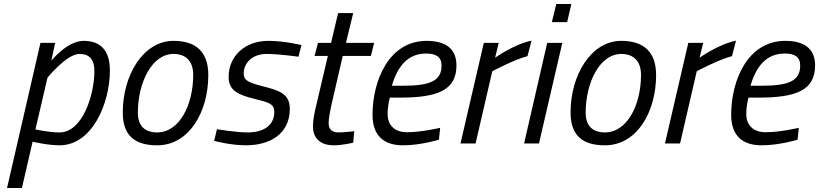

<svg xmlns="http://www.w3.org/2000/svg" viewBox="-20 -713 4070 954"><path d="M375 -445C427 -445 449 -415 449 -360C449 -242 390 -55 276 -55C221 -55 156 -70 156 -70L216 -327C216 -327 311 -445 375 -445ZM89 221 142 -9C142 -9 216 9 276 9C438 9 526 -199 526 -363C526 -455 486 -510 396 -510C313 -510 235 -411 235 -411L254 -500H181L15 221Z M761 -55C697 -55 665 -90 665 -153C665 -303 735 -445 842 -445C909 -445 940 -403 940 -341C940 -191 871 -55 761 -55ZM842 -510C692 -510 590 -340 590 -154C590 -39 650 9 761 9C920 9 1015 -157 1015 -340C1015 -455 954 -510 842 -510Z M1478 -489C1478 -489 1393 -510 1313 -510C1201 -510 1116 -438 1116 -330C1116 -263 1164 -241 1248 -221C1316 -204 1343 -197 1343 -157C1343 -88 1287 -55 1211 -55C1150 -55 1058 -71 1058 -71L1044 -13C1044 -13 1125 9 1202 9C1323 9 1420 -49 1420 -172C1420 -245 1372 -263 1283 -285C1210 -304 1191 -315 1191 -348C1191 -400 1234 -445 1304 -445C1368 -445 1463 -431 1463 -431L1478 -489Z M1839 -500H1699L1735 -648H1660L1625 -500H1560L1543 -435H1609L1551 -188C1543 -156 1535 -117 1535 -85C1535 -26 1572 9 1638 9C1683 9 1735 -4 1735 -4L1740 -61C1740 -61 1689 -55 1663 -55C1627 -55 1613 -73 1613 -101C1613 -123 1619 -156 1625 -184L1683 -435H1823Z M1927 -287C1955 -383 2006 -447 2097 -447C2146 -447 2174 -431 2174 -387C2174 -309 2113 -287 1982 -287H1927ZM2002 -56C1945 -56 1906 -87 1906 -147C1906 -170 1910 -203 1917 -228H1968C2155 -228 2248 -265 2248 -388C2248 -474 2190 -510 2100 -510C1913 -510 1831 -314 1831 -142C1831 -40 1886 9 1982 9C2072 9 2161 -19 2161 -19L2167 -78C2167 -78 2076 -56 2002 -56Z M2343 0 2426 -359C2426 -359 2537 -418 2601 -434L2621 -511C2533 -493 2440 -426 2440 -426L2458 -500H2384L2268 0Z M2798 -603 2819 -693H2744L2722 -603ZM2658 0 2774 -500H2699L2584 0Z M2986 -55C2922 -55 2890 -90 2890 -153C2890 -303 2960 -445 3067 -445C3134 -445 3165 -403 3165 -341C3165 -191 3096 -55 2986 -55ZM3067 -510C2917 -510 2815 -340 2815 -154C2815 -39 2875 9 2986 9C3145 9 3240 -157 3240 -340C3240 -455 3179 -510 3067 -510Z M3359 0 3442 -359C3442 -359 3553 -418 3617 -434L3637 -511C3549 -493 3456 -426 3456 -426L3474 -500H3400L3284 0Z M3709 -287C3737 -383 3788 -447 3879 -447C3928 -447 3956 -431 3956 -387C3956 -309 3895 -287 3764 -287H3709ZM3784 -56C3727 -56 3688 -87 3688 -147C3688 -170 3692 -203 3699 -228H3750C3937 -228 4030 -265 4030 -388C4030 -474 3972 -510 3882 -510C3695 -510 3613 -314 3613 -142C3613 -40 3668 9 3764 9C3854 9 3943 -19 3943 -19L3949 -78C3949 -78 3858 -56 3784 -56Z"/></svg>

Font: RazerF5
Style: Italic
Weight: 400
Foundry: Razer Inc.
Version: Version 2